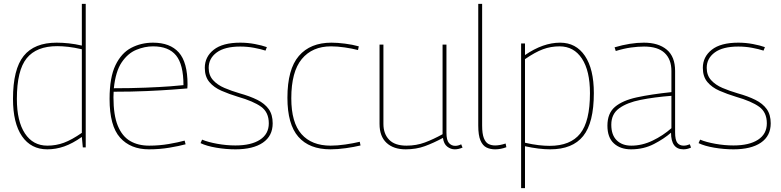

<svg xmlns="http://www.w3.org/2000/svg" viewBox="-20 -760 4025 990"><path d="M407 0 402 -54Q354 -20 311 -5Q268 10 224 10Q140 10 93.5 -57.5Q47 -125 47 -250Q47 -403 102 -471.5Q157 -540 272 -540Q302 -540 335 -536.5Q368 -533 402 -525V-740H422V0ZM402 -75V-506Q363 -515 332 -518.5Q301 -522 275 -522Q168 -522 117.5 -459.5Q67 -397 67 -250Q67 -135 108.5 -72Q150 -9 224 -9Q269 -9 309.5 -24Q350 -39 402 -75Z M748 10Q653 10 599 -50.5Q545 -111 545 -250Q545 -361 575.5 -424Q606 -487 657 -513.5Q708 -540 769 -540Q857 -540 902 -489.5Q947 -439 947 -325Q947 -321 946.5 -314.5Q946 -308 946 -304Q923 -302 869 -298Q815 -294 737.5 -290.5Q660 -287 566 -287Q566 -280 565.5 -273Q565 -266 565 -259Q565 -166 587.5 -111.5Q610 -57 651 -33Q692 -9 749 -9Q801 -9 850.5 -17.5Q900 -26 932 -35L937 -16Q904 -7 853.5 1.5Q803 10 748 10ZM567 -305Q654 -305 730 -308Q806 -311 858.5 -315Q911 -319 926 -321Q926 -427 888 -474Q850 -521 769 -521Q726 -521 682.5 -503Q639 -485 607.5 -438.5Q576 -392 567 -305Z M1014 -22 1022 -40Q1053 -27 1100.5 -18.5Q1148 -10 1194 -10Q1275 -10 1320.5 -39.5Q1366 -69 1366 -124Q1366 -181 1326.5 -209.5Q1287 -238 1207 -261Q1161 -275 1122 -292Q1083 -309 1059.5 -337Q1036 -365 1036 -410Q1036 -467 1082 -503.5Q1128 -540 1219 -540Q1257 -540 1294 -533Q1331 -526 1356 -517L1349 -499Q1325 -507 1290 -513.5Q1255 -520 1219 -520Q1139 -520 1097.5 -489.5Q1056 -459 1056 -410Q1056 -372 1078.5 -347Q1101 -322 1137.5 -306.5Q1174 -291 1215 -279Q1269 -264 1307 -245Q1345 -226 1365.5 -197.5Q1386 -169 1386 -124Q1386 -59 1335.5 -24.5Q1285 10 1194 10Q1145 10 1095 1.5Q1045 -7 1014 -22Z M1462 -256Q1462 -403 1521 -471.5Q1580 -540 1689 -540Q1720 -540 1759 -535Q1798 -530 1830 -521L1826 -502Q1795 -510 1757 -515.5Q1719 -521 1687 -521Q1590 -521 1536 -455.5Q1482 -390 1482 -253Q1482 -128 1534.5 -68.5Q1587 -9 1685 -9Q1719 -9 1760.5 -15Q1802 -21 1835 -29L1839 -10Q1806 -2 1763.5 4Q1721 10 1684 10Q1575 10 1518.5 -54.5Q1462 -119 1462 -256Z M2072 10Q2009 10 1973 -23.5Q1937 -57 1937 -121V-530H1957V-121Q1957 -70 1986.5 -39.5Q2016 -9 2076 -9Q2127 -9 2171 -25.5Q2215 -42 2262 -68V-530H2282V-76Q2282 -37 2295 -22.5Q2308 -8 2327 -8Q2343 -8 2358 -16L2365 1Q2344 10 2325 10Q2304 10 2286 -4Q2268 -18 2264 -49Q2216 -23 2171 -6.5Q2126 10 2072 10Z M2466 -740V-113Q2466 -70 2475 -47.5Q2484 -25 2499 -17.5Q2514 -10 2533 -10Q2557 -10 2587 -20L2591 -1Q2562 10 2533 10Q2508 10 2488.5 0.5Q2469 -9 2457.5 -35.5Q2446 -62 2446 -113V-740Z M2667 210V-536H2687V-476Q2780 -540 2868 -540Q2950 -540 2996 -472Q3042 -404 3042 -280Q3042 -127 2987 -58.5Q2932 10 2817 10Q2760 10 2687 -6V210ZM2814 -8Q2921 -8 2971.5 -71Q3022 -134 3022 -280Q3022 -395 2980.5 -458Q2939 -521 2865 -521Q2820 -521 2779.5 -506Q2739 -491 2687 -455V-24Q2727 -15 2757.5 -11.5Q2788 -8 2814 -8Z M3112 -112Q3112 -176 3151 -209Q3190 -242 3263.5 -258Q3337 -274 3442 -285V-394Q3442 -454 3407 -487Q3372 -520 3301 -520Q3270 -520 3233.5 -515Q3197 -510 3155 -497L3149 -516Q3230 -540 3300 -540Q3375 -540 3418 -504Q3461 -468 3461 -394V-78Q3461 -38 3472.5 -23.5Q3484 -9 3505 -9Q3520 -9 3537 -16L3543 1Q3532 6 3522.5 8Q3513 10 3504 10Q3440 10 3440 -76Q3405 -45 3352 -17.5Q3299 10 3234 10Q3179 10 3145.5 -20.5Q3112 -51 3112 -112ZM3132 -117Q3132 -64 3160 -36.5Q3188 -9 3235 -9Q3291 -9 3345 -35Q3399 -61 3442 -99V-266Q3353 -259 3283 -245Q3213 -231 3172.5 -201.5Q3132 -172 3132 -117Z M3582 -22 3590 -40Q3621 -27 3668.5 -18.5Q3716 -10 3762 -10Q3843 -10 3888.5 -39.5Q3934 -69 3934 -124Q3934 -181 3894.5 -209.5Q3855 -238 3775 -261Q3729 -275 3690 -292Q3651 -309 3627.5 -337Q3604 -365 3604 -410Q3604 -467 3650 -503.5Q3696 -540 3787 -540Q3825 -540 3862 -533Q3899 -526 3924 -517L3917 -499Q3893 -507 3858 -513.5Q3823 -520 3787 -520Q3707 -520 3665.5 -489.5Q3624 -459 3624 -410Q3624 -372 3646.5 -347Q3669 -322 3705.5 -306.5Q3742 -291 3783 -279Q3837 -264 3875 -245Q3913 -226 3933.5 -197.5Q3954 -169 3954 -124Q3954 -59 3903.5 -24.5Q3853 10 3762 10Q3713 10 3663 1.5Q3613 -7 3582 -22Z"/></svg>

Font: Georama Thin
Style: Regular
Weight: 100
Designer: Jean-Baptiste Levee
Foundry: Production Type
Version: Version 1.000